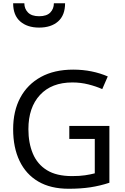

<svg xmlns="http://www.w3.org/2000/svg" viewBox="-20 -1153 768 1183"><path d="M407 -377H654V-27Q596 -8 537 1Q478 10 403 10Q292 10 216 -34.5Q140 -79 100.5 -161.5Q61 -244 61 -357Q61 -469 105 -551Q149 -633 231.5 -678.5Q314 -724 431 -724Q491 -724 544.5 -713Q598 -702 644 -682L610 -604Q572 -621 524.5 -633Q477 -645 426 -645Q298 -645 226.5 -568Q155 -491 155 -357Q155 -272 182.5 -206.5Q210 -141 269 -104.5Q328 -68 424 -68Q471 -68 504 -73Q537 -78 564 -85V-297H407ZM221 -983Q148 -983 104.5 -1021Q61 -1059 61 -1133H130Q130 -1099 152.5 -1076Q175 -1053 221 -1053Q268 -1053 290 -1076Q312 -1099 312 -1133H381Q381 -1059 338 -1021Q295 -983 221 -983Z"/></svg>

Font: Noto Sans Tifinagh Azawagh
Style: Regular
Weight: 400
Designer: JamraPatel
Foundry: JamraPatel LLC
Version: Version 2.006; ttfautohint (v1.8.4.7-5d5b)